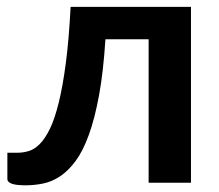

<svg xmlns="http://www.w3.org/2000/svg" viewBox="-20 -533 638 560"><path d="M537 0H413.5V-418.5H287.5Q281.5 -324 269 -255.8Q256.5 -187.5 239.2 -140Q222 -92.5 200.8 -63.8Q179.5 -35 155.5 -19Q131.5 -3 106 2.2Q80.5 7.5 54.5 7.5Q27 7.5 14.2 2.8Q1.5 -2 1.5 -10.5V-87.5H31Q47.5 -87.5 64 -92.5Q80.5 -97.5 96 -113Q111.5 -128.5 125.5 -157.2Q139.5 -186 151.2 -233.2Q163 -280.5 172 -349Q181 -417.5 186 -513H537Z"/></svg>

Font: Lato 2
Style: Bold
Weight: 700
Designer: Lukasz Dziedzic with Adam Twardoch and Botio Nikoltchev
Foundry: tyPoland Lukasz Dziedzic
Version: Version 2.015; 2015-08-06; http://www.latofonts.com/